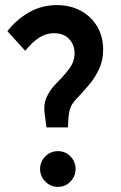

<svg xmlns="http://www.w3.org/2000/svg" viewBox="-20 -721 472 752"><path d="M9 -599Q44 -644 93.5 -672.5Q143 -701 203 -701Q255 -701 296 -679Q337 -657 360.5 -617.5Q384 -578 384 -527Q384 -485 368.5 -451.5Q353 -418 330.5 -391Q308 -364 287 -342Q264 -319 257 -302Q250 -285 248 -258L246 -222H162L156 -268Q149 -310 162.5 -340Q176 -370 201 -395Q235 -429 253.5 -455Q272 -481 272 -513Q272 -546 250.5 -568.5Q229 -591 191 -591Q160 -591 132.5 -573Q105 -555 79 -522ZM137 -59Q137 -88 157.5 -108.5Q178 -129 207 -129Q236 -129 256 -108.5Q276 -88 276 -59Q276 -31 256 -10Q236 11 207 11Q178 11 157.5 -10Q137 -31 137 -59Z"/></svg>

Font: Radio Canada Condensed Medium
Style: Regular
Weight: 500
Width: 3
Designer: Charles Daoud, Etienne Aubert Bonn, Alexandre Saumier Demers, Jacques Le Bailly
Foundry: Radio-Canada
Version: Version 2.104; ttfautohint (v1.8.4.7-5d5b);gftools[0.9.28.de